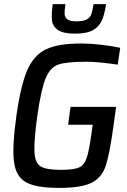

<svg xmlns="http://www.w3.org/2000/svg" viewBox="-20 -908 621 936"><path d="M39 0ZM60 -344Q81 -493 113 -566Q145 -639 204 -667.5Q263 -696 376 -696Q420 -696 472.5 -690Q525 -684 566 -675L554 -593Q456 -607 403 -607Q305 -607 265 -593.5Q225 -580 203 -527.5Q181 -475 162 -344Q145 -220 148 -166.5Q151 -113 178.5 -96.5Q206 -80 275 -80Q339 -80 365 -91.5Q391 -103 403 -139Q415 -175 428 -272L432 -300H312L324 -387H546L533 -292Q514 -155 495 -98.5Q476 -42 426.5 -17Q377 8 268 8Q155 8 106 -20Q57 -48 48 -120.5Q39 -193 60 -344ZM346 -744Q289 -744 263 -761.5Q237 -779 233.5 -808.5Q230 -838 237 -888H299Q294 -855 295 -839Q296 -823 309 -813.5Q322 -804 354 -804Q387 -804 403.5 -813.5Q420 -823 425.5 -839.5Q431 -856 436 -888H497Q490 -839 477 -809Q464 -779 434 -761.5Q404 -744 346 -744Z"/></svg>

Font: Assailand Medium
Style: Italic
Weight: 500
Italic angle: -8°
Designer: Hector Gatti with collaboration of the Omnibus-Type team
Foundry: Omnibus-Type
Version: Version 0.072;October 19, 2019;FontCreator 12.0.0.2547 64-bi